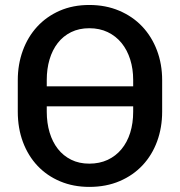

<svg xmlns="http://www.w3.org/2000/svg" viewBox="-20 -741 724 772"><path d="M339 10.5Q275 10.5 222 -11.8Q169 -34 131 -74.2Q93 -114.5 72.2 -170Q51.5 -225.5 51.5 -292V-418.5Q51.5 -482.5 71.8 -537.8Q92 -593 129.5 -633.8Q167 -674.5 220 -697.8Q273 -721 339 -721Q405 -721 459.2 -698Q513.5 -675 551.8 -634.5Q590 -594 611 -538.8Q632 -483.5 632 -418.5V-292Q632 -228 611.8 -172.8Q591.5 -117.5 553.5 -76.8Q515.5 -36 461.2 -12.8Q407 10.5 339 10.5ZM515.5 -394V-419.5Q515.5 -464 503.5 -502Q491.5 -540 468.8 -568Q446 -596 413.2 -611.8Q380.5 -627.5 339 -627.5Q298 -627.5 266 -611.8Q234 -596 212.2 -568Q190.5 -540 179.2 -502Q168 -464 168 -419.5V-394ZM339 -83Q380 -83 412.8 -98.2Q445.5 -113.5 468.5 -141.2Q491.5 -169 503.5 -207.2Q515.5 -245.5 515.5 -292V-313.5H168V-292Q168 -246.5 179.5 -208.2Q191 -170 212.8 -142.2Q234.5 -114.5 266.2 -98.8Q298 -83 339 -83Z"/></svg>

Font: Roberto Sans Medium
Style: Regular
Weight: 500
Designer: Google (font) & Cristiano Sobral (main changes)
Version: Version 1.000;October 12, 2021;FontCreator 14.0.0.2814 64-bi